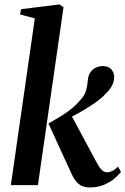

<svg xmlns="http://www.w3.org/2000/svg" viewBox="-20 -835 566 866"><path d="M29 0 137 -752 70.5 -770 75 -793.5 247.5 -815 266.5 -802.5 151 0ZM385.5 10.5Q365 10.5 349.2 3.5Q333.5 -3.5 321.2 -19.5Q309 -35.5 297 -63.5L198.5 -278Q228.5 -295 253.5 -310.2Q278.5 -325.5 300.2 -342.8Q322 -360 341.5 -383Q362.5 -404 368.8 -429Q375 -454 376 -473Q378 -495 388 -509.2Q398 -523.5 412.8 -530.2Q427.5 -537 443 -537Q469.5 -537 482 -522.5Q494.5 -508 495 -488.5Q495 -466 483.8 -446.2Q472.5 -426.5 455 -410.5Q440 -394 415.2 -376Q390.5 -358 361.5 -340.8Q332.5 -323.5 304 -308.8Q275.5 -294 252.5 -284L297 -323.5L415.5 -103Q428.5 -78.5 439.5 -68.2Q450.5 -58 463 -58Q474 -58 486.5 -64Q499 -70 512.5 -83.5L525.5 -59.5Q515.5 -46 496 -29.5Q476.5 -13 448.5 -1.2Q420.5 10.5 385.5 10.5Z"/></svg>

Font: Merriweather 96pt SemiBold
Style: Italic
Weight: 600
Italic angle: -7.8°
Version: Version 2.101